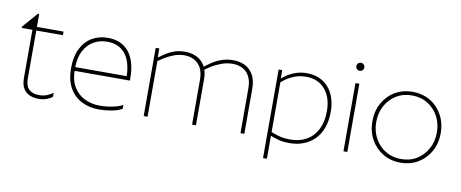

<svg xmlns="http://www.w3.org/2000/svg" viewBox="-71 -1001 3527 1469"><g transform="rotate(10 1692.5 -266.0)"><path d="M356 -24Q341 -12 313.5 -1Q286 10 247 10Q215 10 184 -1.5Q153 -13 132.5 -43Q112 -73 112 -130V-502H29V-512L132 -630H142V-530H349V-502H142V-128Q142 -72 169.5 -45.5Q197 -19 248 -19Q282 -19 309.5 -30Q337 -41 356 -56Z M484 -270V-259Q484 -177 516.5 -124Q549 -71 602.5 -45.5Q656 -20 719 -20Q751 -20 785.5 -24.5Q820 -29 850 -37.5Q880 -46 897 -58V-27Q866 -8 815 1Q764 10 719 10Q644 10 584 -20Q524 -50 489 -111.5Q454 -173 454 -265Q454 -355 485 -417Q516 -479 570 -510.5Q624 -542 692 -542Q798 -542 856 -471Q914 -400 914 -265V-249H471V-278H884Q881 -393 831.5 -452.5Q782 -512 692 -512Q635 -512 587.5 -485Q540 -458 512 -404Q484 -350 484 -270Z M1065 -530H1093V-458L1095 -444V0H1065ZM1292 -512Q1251 -512 1212.5 -497.5Q1174 -483 1143 -464Q1112 -445 1091 -430L1088 -456Q1112 -474 1141.5 -493.5Q1171 -513 1208.5 -526.5Q1246 -540 1292 -540Q1341 -540 1381.5 -521Q1422 -502 1446.5 -461.5Q1471 -421 1471 -357V0H1441V-347Q1441 -405 1421 -441.5Q1401 -478 1367 -495Q1333 -512 1292 -512ZM1668 -512Q1623 -512 1580.5 -496.5Q1538 -481 1504 -459.5Q1470 -438 1447 -420L1444 -446Q1470 -467 1503 -489Q1536 -511 1577 -525.5Q1618 -540 1668 -540Q1717 -540 1757.5 -520.5Q1798 -501 1822.5 -458.5Q1847 -416 1847 -347V0H1817V-347Q1817 -405 1797 -441.5Q1777 -478 1743 -495Q1709 -512 1668 -512Z M2030 -27 2040 -53Q2074 -40 2110 -29Q2146 -18 2200 -18Q2273 -18 2326.5 -49Q2380 -80 2409.5 -138.5Q2439 -197 2439 -280Q2439 -386 2385 -449Q2331 -512 2238 -512Q2191 -512 2152 -497.5Q2113 -483 2084.5 -463Q2056 -443 2040 -426V-457Q2054 -472 2082.5 -491.5Q2111 -511 2151 -525.5Q2191 -540 2238 -540Q2291 -540 2333.5 -522Q2376 -504 2406 -470.5Q2436 -437 2452.5 -388.5Q2469 -340 2469 -280Q2469 -211 2449.5 -157Q2430 -103 2394 -66Q2358 -29 2308.5 -9.5Q2259 10 2200 10Q2143 10 2104 -2Q2065 -14 2030 -27ZM2050 -442V158H2020V-530H2048V-446Z M2617 -530H2647V0H2617ZM2632 -628Q2619 -628 2610 -637Q2601 -646 2601 -659Q2601 -672 2610 -681Q2619 -690 2632 -690Q2645 -690 2654 -681Q2663 -672 2663 -659Q2663 -646 2654 -637Q2645 -628 2632 -628Z M3060 10Q3138 10 3198 -26.5Q3258 -63 3292 -125Q3326 -187 3326 -265Q3326 -343 3292 -405.5Q3258 -468 3198 -504Q3138 -540 3060 -540Q2983 -540 2923 -504Q2863 -468 2829 -405.5Q2795 -343 2795 -265Q2795 -187 2829 -125Q2863 -63 2923 -26.5Q2983 10 3060 10ZM3060 -18Q2991 -18 2938 -51Q2885 -84 2855 -140Q2825 -196 2825 -265Q2825 -335 2855 -390.5Q2885 -446 2938 -479Q2991 -512 3060 -512Q3130 -512 3183 -479Q3236 -446 3266 -390.5Q3296 -335 3296 -265Q3296 -196 3266 -140Q3236 -84 3183 -51Q3130 -18 3060 -18Z"/></g></svg>

Font: Roundo Variable
Style: Regular
Weight: 200
Designer: Shiva Nallaperumal
Foundry: Indian Type Foundry
Version: Version 2.000